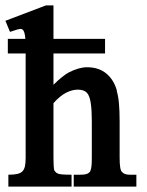

<svg xmlns="http://www.w3.org/2000/svg" viewBox="-24 -691 544 711"><path d="M174 -493V-377Q191 -394 205.5 -405.5Q220 -417 231 -423Q269 -442 298 -442Q342 -442 370 -418.5Q398 -395 409 -355H408Q414 -336 416.5 -308Q419 -280 419 -242V-107Q419 -61 428 -54Q436 -44 457 -44H481V0H249V-44H272Q293 -44 301 -48.5Q309 -53 311 -59Q314 -67 315 -78.5Q316 -90 316 -107V-242Q316 -318 303 -340Q293 -359 264 -359Q243 -359 220.5 -347.5Q198 -336 174 -309V-107Q174 -72 177 -60Q179 -58 181.5 -54.5Q184 -51 189 -49Q194 -46 207 -45Q220 -44 241 -44V0H7V-44Q28 -44 40.5 -47Q53 -50 59.5 -57Q66 -64 68.5 -76Q71 -88 71 -107V-493H5V-547H70Q68 -569 63.5 -576.5Q59 -584 53 -584Q49 -584 39.5 -581.5Q30 -579 13 -573L-4 -614L146 -671H174V-547H365V-493Z"/></svg>

Font: New Athena Unicode
Style: Bold
Weight: 700
Designer: J. Rusten 1997; rev. by R. Hancock 2001, 2002, rev. by D. Mastronarde 2002-2021
Foundry: Society for Classical Studies (formerly American Philological Association)
Version: Version 5.008